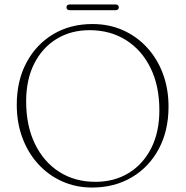

<svg xmlns="http://www.w3.org/2000/svg" viewBox="-20 -822 830 859"><path d="M393.5 -714.5Q468 -714.5 530.2 -686.8Q592.5 -659 638.2 -609Q684 -559 709 -491.8Q734 -424.5 734 -345Q734 -237 690.2 -155.5Q646.5 -74 569.2 -28.5Q492 17 392 17Q319 17 257.5 -10.8Q196 -38.5 150.5 -88.5Q105 -138.5 80 -206Q55 -273.5 55 -353Q55 -461 98.5 -542.2Q142 -623.5 218.2 -669Q294.5 -714.5 393.5 -714.5ZM693 -329Q693 -437.5 653.5 -518Q614 -598.5 543.5 -642.8Q473 -687 380.5 -687Q297.5 -687 233.5 -648Q169.5 -609 133.2 -537.5Q97 -466 97 -368.5Q97 -259.5 136.2 -178.5Q175.5 -97.5 245.2 -53Q315 -8.5 407 -8.5Q491 -8.5 555.5 -47.8Q620 -87 656.5 -159Q693 -231 693 -329ZM277.5 -789Q277.5 -802 292.5 -802H496.5Q511.5 -802 511.5 -789Q511.5 -776.5 496.5 -776.5H292.5Q277.5 -776.5 277.5 -789Z"/></svg>

Font: Fraunces 9pt Thin
Style: Regular
Weight: 100
Version: Version 1.000;[b76b70a41]